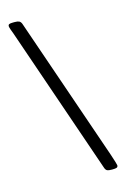

<svg xmlns="http://www.w3.org/2000/svg" viewBox="-119 -759 587 892"><g transform="rotate(-15 174.0 -313.5)"><path d="M272 60 26 -654Q23 -661 18.5 -674Q14 -687 14 -691Q14 -698 19 -700.5Q24 -703 38 -703H46Q60 -703 67 -699.5Q74 -696 78 -686L317 7Q334 58 334 63Q334 71 328 73.5Q322 76 308 76H304Q289 76 282.5 73Q276 70 272 60Z"/></g></svg>

Font: Asap Condensed
Style: Regular
Weight: 400
Designer: Pablo Cosgaya
Foundry: Omnibus-Type
Version: Version 1.010; ttfautohint (v1.8)